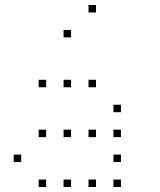

<svg xmlns="http://www.w3.org/2000/svg" viewBox="-20 -785 640 770"><path d="M336 -765Q335 -765 335 -765Q335 -765 335 -764V-736Q335 -735 335 -735Q335 -735 336 -735H364Q365 -735 365 -735Q365 -735 365 -736V-764Q365 -765 365 -765Q365 -765 364 -765ZM236 -665Q235 -665 235 -665Q235 -665 235 -664V-636Q235 -635 235 -635Q235 -635 236 -635H264Q265 -635 265 -635Q265 -635 265 -636V-664Q265 -665 265 -665Q265 -665 264 -665ZM136 -465Q135 -465 135 -465Q135 -465 135 -464V-436Q135 -435 135 -435Q135 -435 136 -435H164Q165 -435 165 -435Q165 -435 165 -436V-464Q165 -465 165 -465Q165 -465 164 -465ZM236 -465Q235 -465 235 -465Q235 -465 235 -464V-436Q235 -435 235 -435Q235 -435 236 -435H264Q265 -435 265 -435Q265 -435 265 -436V-464Q265 -465 265 -465Q265 -465 264 -465ZM336 -465Q335 -465 335 -465Q335 -465 335 -464V-436Q335 -435 335 -435Q335 -435 336 -435H364Q365 -435 365 -435Q365 -435 365 -436V-464Q365 -465 365 -465Q365 -465 364 -465ZM436 -365Q435 -365 435 -365Q435 -365 435 -364V-336Q435 -335 435 -335Q435 -335 436 -335H464Q465 -335 465 -335Q465 -335 465 -336V-364Q465 -365 465 -365Q465 -365 464 -365ZM136 -265Q135 -265 135 -265Q135 -265 135 -264V-236Q135 -235 135 -235Q135 -235 136 -235H164Q165 -235 165 -235Q165 -235 165 -236V-264Q165 -265 165 -265Q165 -265 164 -265ZM236 -265Q235 -265 235 -265Q235 -265 235 -264V-236Q235 -235 235 -235Q235 -235 236 -235H264Q265 -235 265 -235Q265 -235 265 -236V-264Q265 -265 265 -265Q265 -265 264 -265ZM336 -265Q335 -265 335 -265Q335 -265 335 -264V-236Q335 -235 335 -235Q335 -235 336 -235H364Q365 -235 365 -235Q365 -235 365 -236V-264Q365 -265 365 -265Q365 -265 364 -265ZM436 -265Q435 -265 435 -265Q435 -265 435 -264V-236Q435 -235 435 -235Q435 -235 436 -235H464Q465 -235 465 -235Q465 -235 465 -236V-264Q465 -265 465 -265Q465 -265 464 -265ZM36 -165Q35 -165 35 -165Q35 -165 35 -164V-136Q35 -135 35 -135Q35 -135 36 -135H64Q65 -135 65 -135Q65 -135 65 -136V-164Q65 -165 65 -165Q65 -165 64 -165ZM436 -165Q435 -165 435 -165Q435 -165 435 -164V-136Q435 -135 435 -135Q435 -135 436 -135H464Q465 -135 465 -135Q465 -135 465 -136V-164Q465 -165 465 -165Q465 -165 464 -165ZM136 -65Q135 -65 135 -65Q135 -65 135 -64V-36Q135 -35 135 -35Q135 -35 136 -35H164Q165 -35 165 -35Q165 -35 165 -36V-64Q165 -65 165 -65Q165 -65 164 -65ZM236 -65Q235 -65 235 -65Q235 -65 235 -64V-36Q235 -35 235 -35Q235 -35 236 -35H264Q265 -35 265 -35Q265 -35 265 -36V-64Q265 -65 265 -65Q265 -65 264 -65ZM336 -65Q335 -65 335 -65Q335 -65 335 -64V-36Q335 -35 335 -35Q335 -35 336 -35H364Q365 -35 365 -35Q365 -35 365 -36V-64Q365 -65 365 -65Q365 -65 364 -65ZM436 -65Q435 -65 435 -65Q435 -65 435 -64V-36Q435 -35 435 -35Q435 -35 436 -35H464Q465 -35 465 -35Q465 -35 465 -36V-64Q465 -65 465 -65Q465 -65 464 -65Z"/></svg>

Font: Doto Black Thin
Style: Regular
Weight: 250
Monospace: yes
Version: Version 1.000